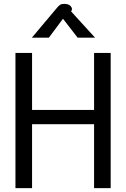

<svg xmlns="http://www.w3.org/2000/svg" viewBox="-20 -974 653 994"><path d="M60 0ZM60 -700H146V-405H467V-700H553V0H467V-331H146V0H60ZM272 -930Q283 -944 291 -949Q299 -954 312 -954Q335 -954 345.5 -942.5Q356 -931 351 -920L348 -915L472 -779H382L306 -877L233 -779H145Z"/></svg>

Font: Niramit
Style: Regular
Weight: 400
Version: Version 1.000; ttfautohint (v1.6)